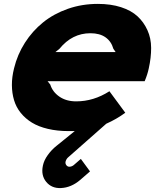

<svg xmlns="http://www.w3.org/2000/svg" viewBox="-20 -660 817 981"><path d="M263.2 -394H570.8L559.1 -411.1Q548.8 -448.2 519.3 -469.2Q489.7 -490.2 441.9 -490.2Q348.6 -490.2 284.2 -411.1ZM740.2 -311Q733.9 -280.3 719.2 -245.1H223.1L236.8 -228Q248.5 -190.4 283.4 -166.3Q318.4 -142.1 369.1 -142.1Q458.5 -142.1 539.1 -193.8L620.1 -84Q576.7 -51.8 522.9 -27.8L328.1 144Q318.8 151.9 314.9 166Q313 176.3 319.1 184.1Q325.2 191.9 334 191.9Q345.7 191.9 356 184.1L393.1 151.9L439.9 215.8Q401.4 249 389.2 259.8Q343.8 298.3 292 300.8Q244.1 303.2 216.3 269.5Q188.5 235.8 199.2 186Q204.6 159.2 224.4 131.8Q244.1 104.5 269 85L361.8 9.8H331.1Q272.5 9.8 224.9 -1.5Q177.2 -12.7 143.3 -33.4Q109.4 -54.2 85.9 -83.3Q62.5 -112.3 51.8 -148.2Q41 -184.1 40.8 -225.1Q40.5 -266.1 51.8 -311Q68.8 -381.3 107.2 -441.4Q145.5 -501.5 200.2 -545.7Q254.9 -589.8 326.9 -615Q398.9 -640.1 480 -640.1Q546.4 -640.1 598.4 -623.3Q650.4 -606.4 682.6 -576.7Q714.8 -546.9 733.4 -505.6Q752 -464.4 752.2 -415.3Q752.4 -366.2 740.2 -311Z"/></svg>

Font: Sinkin Sans 800 Black Italic
Style: Regular
Weight: 900
Italic angle: -112°
Designer: Keith Bates
Foundry: K-Type
Version: Sinkin Sans (version 1.0)  by Keith Bates   •   © 2014   www